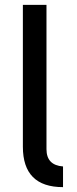

<svg xmlns="http://www.w3.org/2000/svg" viewBox="-20 -760 315 789"><path d="M74 -157V-740H171V-147Q171 -81 239 -76V9Q74 9 74 -157Z"/></svg>

Font: Oxanium Medium
Style: Regular
Weight: 500
Designer: Severin Meyer
Version: Version 1.001